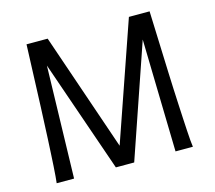

<svg xmlns="http://www.w3.org/2000/svg" viewBox="-102 -839 1080 964"><g transform="rotate(-15 438.0 -356.5)"><path d="M222.2 -712.9 432.1 -100.1 644.5 -712.9H752Q757.8 -538.6 763.7 -392.6Q765.1 -351.1 767.1 -309.3Q769 -267.6 771 -227.8Q772.9 -188 774.9 -152.1Q776.9 -116.2 778.6 -86.4Q780.3 -56.6 782.2 -34.4Q784.2 -12.2 786.1 0H695.8L682.1 -585L481 0H385.7L183.6 -583.5L168.5 0H78.1Q79.6 -12.2 81.5 -34.4Q83.5 -56.6 85.2 -86.4Q86.9 -116.2 88.9 -152.1Q90.8 -188 92.8 -227.8Q94.7 -267.6 96.4 -309.3Q98.1 -351.1 100.1 -392.6Q106 -538.6 112.3 -712.9Z"/></g></svg>

Font: Andika Viet
Style: Regular
Weight: 400
Designer: Victor Gaultney, Annie Olsen, Julie Remington, Don Collingsworth, Eric Hays, Becca Hirsbrunner
Foundry: SIL International
Version: Version 5.000